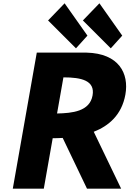

<svg xmlns="http://www.w3.org/2000/svg" viewBox="-20 -1144 834 1164"><path d="M203 -825 57.5 0H245.5L299.5 -306C316.3 -306.1 337 -306.5 360.1 -307.8L507.5 0H714.5L548.4 -345.1C637.6 -379.9 717.9 -445.9 740.2 -571C762.8 -697.9 702 -820.4 504 -825ZM325.9 -456 364.5 -675C473.5 -675 557.5 -656 541.1 -565C523.7 -468.2 417.8 -458 325.9 -456ZM721.1 -928 582.7 -1124 482.4 -1020 651.6 -851ZM510.1 -928 371.7 -1124 271.4 -1020 440.6 -851Z"/></svg>

Font: Hussar Wysoki
Style: Obl
Weight: 700
Foundry: Cannot Into Space Fonts
Version: Version 0.92